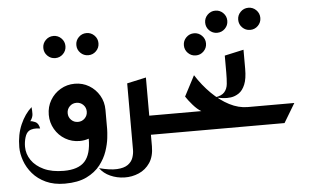

<svg xmlns="http://www.w3.org/2000/svg" viewBox="-55 -701 1610 1002"><g transform="rotate(-5 750.0 -200.5)"><path d="M426 -442Q402 -442 385 -459Q368 -476 368 -500Q368 -524 385 -541Q402 -558 426 -558Q450 -558 467 -541Q484 -524 484 -500Q484 -476 467 -459Q450 -442 426 -442ZM253 -442Q229 -442 212 -459Q195 -476 195 -500Q195 -524 212 -541Q229 -558 253 -558Q277 -558 294 -541Q311 -524 311 -500Q311 -476 294 -459Q277 -442 253 -442Z M246 215Q189 215 147 195.5Q105 176 78 144.5Q51 113 38 76Q25 39 25 5Q25 -61 48 -113.5Q71 -166 107 -198V-197Q109 -179 108.5 -161.5Q108 -144 94 -125Q102 -126 119.5 -118.5Q137 -111 142 -83Q103 -89 83 -76Q69 -67 62 -43.5Q55 -20 55 5Q55 43 77 75.5Q99 108 141.5 128Q184 148 246 148Q322 148 356 111Q390 74 390 -8Q367 0 342 0Q301 0 267 -20Q233 -40 213 -74.5Q193 -109 193 -150Q193 -192 213 -226Q233 -260 267 -280Q301 -300 342 -300Q383 -300 416.5 -280Q450 -260 470 -226Q490 -192 490 -150V-50Q490 -34 486.5 -2.5Q483 29 470.5 66Q458 103 431.5 137Q405 171 360 193Q315 215 246 215ZM342 -100Q363 -100 377.5 -114.5Q392 -129 392 -150Q392 -171 377.5 -185.5Q363 -200 342 -200Q321 -200 306.5 -185.5Q292 -171 292 -150Q292 -129 306.5 -114.5Q321 -100 342 -100Z M430 150Q487 165 523.5 163Q560 161 580 147Q600 133 607.5 112Q615 91 615 70V-278L715 -300V-100H835V0H715V60Q715 113 692.5 146.5Q670 180 634 195.5Q598 211 558.5 210Q519 209 484.5 193.5Q450 178 430 150Z M985 -392Q961 -392 944 -409Q927 -426 927 -450Q927 -474 944 -491Q961 -508 985 -508Q1009 -508 1026 -491Q1043 -474 1043 -450Q1043 -426 1026 -409Q1009 -392 985 -392Z M795 0V-100H988Q967 -112 944.5 -138Q922 -164 910 -183L966 -290Q1001 -235 1044.5 -192Q1088 -149 1135.5 -124.5Q1183 -100 1231 -100H1475L1415 0Z M1279 -500Q1255 -500 1238 -517Q1221 -534 1221 -558Q1221 -582 1238 -599Q1255 -616 1279 -616Q1303 -616 1320 -599Q1337 -582 1337 -558Q1337 -534 1320 -517Q1303 -500 1279 -500ZM1106 -500Q1082 -500 1065 -517Q1048 -534 1048 -558Q1048 -582 1065 -599Q1082 -616 1106 -616Q1130 -616 1147 -599Q1164 -582 1164 -558Q1164 -534 1147 -517Q1130 -500 1106 -500Z M1065 -165Q1100 -170 1115 -187Q1130 -204 1132.5 -230Q1135 -256 1135 -288Q1135 -291 1135 -294Q1135 -297 1135 -300V-378L1235 -400V-300Q1235 -248 1222.5 -218Q1210 -188 1190 -174.5Q1170 -161 1148 -158Q1126 -155 1105.5 -158Q1085 -161 1072 -163Q1067 -165 1065 -165Z"/></g></svg>

Font: Reem Kufi Ink
Style: Regular
Weight: 400
Designer: Khaled Hosny
Version: Version 1.7